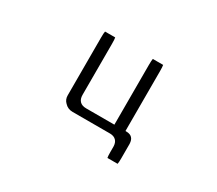

<svg xmlns="http://www.w3.org/2000/svg" viewBox="-114 -725 1227 1086"><g transform="rotate(30 500.0 -182.5)"><path d="M612.3 -488.8Q609.9 -477.5 609.9 -448.2V-58.1H425.8Q398.4 -58.1 384 -72.5Q369.6 -86.9 369.6 -114.3V-447.3Q369.6 -476.6 367.2 -487.8H300.8Q298.3 -476.6 298.3 -447.3V-69.3Q298.3 -42.5 316.9 -24.9Q337.4 -2.4 369.1 -2.4H614.3Q639.2 -2 653.1 12Q667 25.9 667.5 51.8V88.9Q667.5 114.7 669.9 124.5H736.3Q738.8 114.7 738.8 88.9V-6.8Q737.8 -33.2 725.1 -45.4Q713.9 -57.1 691.9 -58.1L682.1 -58.6V-448.2Q682.1 -477.5 679.7 -488.8Z"/></g></svg>

Font: YuPearl-ExtraLight
Style: ExtraLight
Weight: 200
Designer: Max Yao
Foundry: Max-Everyday
Version: Version 1.011; ttfautohint (v1.8.3)